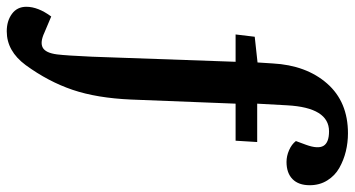

<svg xmlns="http://www.w3.org/2000/svg" viewBox="-326 -561 1051 569"><g transform="rotate(90 199.5 -276.5)"><path d="M304.2 -726.1Q233.9 -726.1 227.1 -602.1L222.2 -513.2H335.9L332 -449.2H222.2L210 -139.2Q205.6 -38.1 181.2 33.9Q156.7 106 107.9 172.9Q66.4 229 7.8 229Q-22.9 229 -43.9 213.6Q-64.9 198.2 -64.9 170.9Q-64.9 136.2 -36.1 97.2L11.2 117.2Q40.5 130.9 56.2 122.3Q71.8 113.8 76.2 80.1Q79.6 52.7 83 -22.9L98.1 -449.2H17.1L23.9 -505.9L100.1 -514.2L103 -559.1Q108.4 -658.7 162.6 -720.5Q216.8 -782.2 310.1 -782.2Q337.4 -782.2 363.5 -775.9Q389.6 -769.5 412.6 -756.6Q435.5 -743.7 449.7 -720.9Q463.9 -698.2 463.9 -668.9Q463.9 -635.7 445.8 -617.9Q427.7 -600.1 395 -600.1Q377.4 -600.1 360.1 -607.7Q342.8 -615.2 333 -627.9L344.2 -658.2Q356.9 -693.4 347.2 -709.7Q337.4 -726.1 304.2 -726.1Z"/></g></svg>

Font: Literata Book
Style: Bold Italic
Weight: 700
Italic angle: -3°
Designer: Latin by Veronika Burian and Jose Scaglione. Greek by Irene Vlachou. Cyrillic by Vera Evstafieva
Foundry: TypeTogether
Version: Version 1.003;PS 001.003;hotconv 1.0.88;makeotf.lib2.5.64775